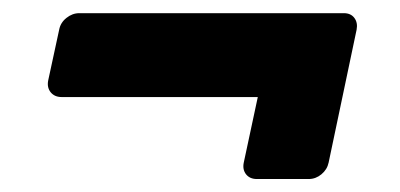

<svg xmlns="http://www.w3.org/2000/svg" viewBox="-20 -407 611 293"><path d="M371.9 -133.8Q361.3 -133.8 355.5 -141Q349.8 -148.3 352 -158.9L373.4 -258.9H74Q63.4 -258.9 57.4 -266.1Q51.5 -273.4 53.5 -284L70.3 -361.7Q72.3 -372.4 81.3 -379.6Q90.4 -386.9 101 -386.9H504.7Q515.4 -386.9 520.8 -379.6Q526.2 -372.4 524.2 -361.7L481.5 -158.9Q479.3 -148.3 470.5 -141Q461.8 -133.8 451.1 -133.8Z"/></svg>

Font: Rubik Light
Style: Italic
Weight: 300
Italic angle: -12°
Designer: Hubert and Fischer
Foundry: Hubert and Fischer
Version: Version 2.300;gftools[0.9.30]